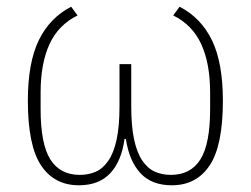

<svg xmlns="http://www.w3.org/2000/svg" viewBox="-20 -540 747 572"><path d="M371 -223Q371 -164 379.5 -124.5Q388 -85 404 -61.5Q420 -38 441.5 -28.5Q463 -19 489 -19Q548 -19 577 -65Q606 -111 606 -215V-264Q606 -351 579.5 -408.5Q553 -466 496 -494L515 -520Q579 -487 611.5 -420Q644 -353 644 -240Q644 -106 604.5 -47Q565 12 492 12Q432 12 398.5 -24Q365 -60 355 -126H351Q342 -60 308.5 -24Q275 12 215 12Q142 12 102.5 -47Q63 -106 63 -240Q63 -353 95.5 -420Q128 -487 192 -520L211 -494Q154 -466 127.5 -408.5Q101 -351 101 -264V-215Q101 -111 130 -65Q159 -19 218 -19Q244 -19 265.5 -28.5Q287 -38 303 -61.5Q319 -85 327.5 -124.5Q336 -164 336 -223V-349H371Z"/></svg>

Font: IBM Plex Sans ExtLt
Style: Regular
Weight: 200
Designer: Mike Abbink, Paul van der Laan, Pieter van Rosmalen
Foundry: Bold Monday
Version: Version 3.005